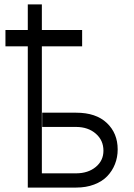

<svg xmlns="http://www.w3.org/2000/svg" viewBox="-20 -847 606 867"><path d="M350.9 -711.6V-637.8H169V-64.3H324.2Q378.2 -64.6 412.6 -93.2Q447.1 -121.8 447.1 -166.5Q447.1 -213.4 412.6 -243.4Q378.2 -273.4 324.2 -273.8H170.5V-338.1H324.2Q413.4 -338.1 462.4 -291.7Q511.4 -245.4 511.4 -172.2Q511.4 -136.7 499.1 -105.8Q486.9 -74.9 464 -51.1Q441.1 -27.3 405 -13.7Q369 0 324.2 0H105.5V-637.8H4.6V-711.6H105.5V-827.1H169V-711.6Z"/></svg>

Font: Inter Light BETA
Style: Regular
Weight: 300
Designer: Rasmus Andersson
Foundry: rsms
Version: Version 3.011;git-f93a4a705